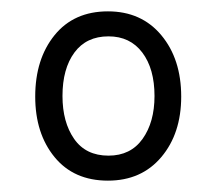

<svg xmlns="http://www.w3.org/2000/svg" viewBox="-20 -749 381 338"><path d="M170 -431Q110 -431 76 -472.5Q42 -514 42 -579Q42 -645 76 -687Q110 -729 170 -729Q229 -729 264 -687Q299 -645 299 -579Q299 -514 264 -472.5Q229 -431 170 -431ZM171 -475Q210 -475 231 -504.5Q252 -534 252 -580Q252 -628 230.5 -656.5Q209 -685 171 -685Q132 -685 111 -656.5Q90 -628 90 -580Q90 -534 110.5 -504.5Q131 -475 171 -475Z"/></svg>

Font: Noto Serif Tamil Condensed
Style: Regular
Weight: 400
Width: 3
Designer: Indian Type Foundry, Tom Grace, and the Monotype Design Team
Foundry: Monotype Imaging Inc.
Version: Version 2.004; ttfautohint (v1.8.4.7-5d5b)